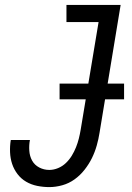

<svg xmlns="http://www.w3.org/2000/svg" viewBox="-20 -755 540 783"><path d="M181 8Q156 8 131.5 3Q107 -2 86.5 -14Q66 -26 51.5 -45Q37 -64 29.5 -86.5Q22 -109 21 -134.5Q20 -160 24 -184H102Q98 -163 99.5 -140.5Q101 -118 111 -100Q121 -82 140 -72Q159 -62 181 -62Q199 -62 217 -69.5Q235 -77 249 -90.5Q263 -104 273 -120.5Q283 -137 290 -154.5Q297 -172 301.5 -190Q306 -208 309 -226L382 -665H251V-735H472L386 -214Q382 -188 374.5 -161.5Q367 -135 355 -110.5Q343 -86 325 -63Q307 -40 284 -23.5Q261 -7 234 0.5Q207 8 181 8ZM223 -350V-414H486V-350Z"/></svg>

Font: Iosevka Slab
Style: Italic
Weight: 400
Italic angle: -9°
Monospace: yes
Designer: Belleve Invis
Foundry: Belleve Invis
Version: Version 11.1.0; ttfautohint (v1.8.3)